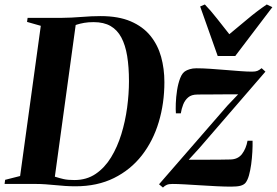

<svg xmlns="http://www.w3.org/2000/svg" viewBox="-40 -823 1238 859"><path d="M83.5 -743H231.5Q280 -743.5 324.8 -747.2Q369.5 -751 410.5 -751Q490 -751 544.8 -727.5Q599.5 -704 632.8 -663Q666 -622 680.8 -568.8Q695.5 -515.5 695.5 -455.5Q695.5 -361 670.2 -276.8Q645 -192.5 594.8 -128Q544.5 -63.5 470 -26.5Q395.5 10.5 297.5 10.5Q275 10.5 252.2 9Q229.5 7.5 207 5.2Q184.5 3 163 1.5Q141.5 0 121 0H-19.5L-17 -18.5L50 -35.5L142.5 -707.5L81 -725ZM203 -15 166 -40.5Q192 -37 209 -31.5Q226 -26 244.5 -21.8Q263 -17.5 293 -17.5Q347.5 -17.5 388 -45Q428.5 -72.5 456.8 -118.8Q485 -165 502.8 -222.5Q520.5 -280 528.8 -341.8Q537 -403.5 537 -460Q537 -523 529 -572Q521 -621 503 -655Q485 -689 454.8 -706.5Q424.5 -724 379 -724Q355 -724 336.8 -720.8Q318.5 -717.5 305 -713.2Q291.5 -709 282.5 -705L301 -728.5ZM1025.5 -401Q1013 -401 995 -401Q977 -401 956 -400.8Q935 -400.5 914 -400.5Q893 -400.5 874.5 -400.5Q856 -400.5 842.5 -400Q816.5 -400 801.8 -387.2Q787 -374.5 779.5 -355.2Q772 -336 769 -316H747Q745.5 -332 746.5 -360.2Q747.5 -388.5 752.2 -419.2Q757 -450 766.5 -474.2Q776 -498.5 792 -506.5Q797 -509.5 809.2 -513.5Q821.5 -517.5 839 -517.5Q866.5 -517.5 900.5 -515.2Q934.5 -513 969.2 -510Q1004 -507 1035 -504.8Q1066 -502.5 1087.5 -502.5Q1103 -502.5 1111.2 -505.8Q1119.5 -509 1130.5 -518L1147.5 -502.5L852 -160.5L804.5 -108.5Q822.5 -108.5 846.8 -108.5Q871 -108.5 897.2 -108.5Q923.5 -108.5 947.8 -108.8Q972 -109 990.5 -109.5Q1024.5 -110 1042.8 -134Q1061 -158 1067.5 -193.5H1090Q1090.5 -171 1089 -143.2Q1087.5 -115.5 1083.8 -88Q1080 -60.5 1073.8 -38.2Q1067.5 -16 1058 -4.5Q1050.5 4 1036 8Q1021.5 12 994 12Q966 12 929.5 10.2Q893 8.5 855.5 6Q818 3.5 785.2 1.8Q752.5 0 732 0Q715.5 0 706.5 3.8Q697.5 7.5 689 16L671.5 1.5L977 -350ZM934 -572.5 855.5 -794 876.5 -803Q903 -775.5 930.8 -740Q958.5 -704.5 986 -670Q1027 -703.5 1067.8 -738Q1108.5 -772.5 1153.5 -803L1178.5 -791L1012.5 -572.5Z"/></svg>

Font: Merriweather 144pt
Style: Bold Italic
Weight: 700
Italic angle: -7.8°
Version: Version 2.101